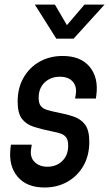

<svg xmlns="http://www.w3.org/2000/svg" viewBox="-20 -800 473 832"><path d="M173 12.5Q95.5 12.5 56 -34.5Q16.5 -81.5 25.5 -158L27.5 -173H117.5L114.5 -152.5Q109.5 -118 130.2 -97.8Q151 -77.5 185.5 -77.5Q224.5 -77.5 250 -102.5Q275.5 -127.5 275.5 -169Q275.5 -192 267.2 -203.8Q259 -215.5 243.5 -221Q228 -226.5 206 -230.5Q161 -239.5 127.2 -250.2Q93.5 -261 75 -285.2Q56.5 -309.5 56.5 -359.5Q56.5 -419 82.2 -463.8Q108 -508.5 152 -533Q196 -557.5 251.5 -557.5Q329.5 -557.5 368.5 -510.5Q407.5 -463.5 397.5 -387.5L395.5 -373H305.5L308.5 -392.5Q313.5 -425.5 295 -446.5Q276.5 -467.5 239.5 -467.5Q200 -467.5 173.8 -443Q147.5 -418.5 147.5 -376Q147.5 -353 156.2 -341.5Q165 -330 180.8 -324.8Q196.5 -319.5 218 -315Q264 -306.5 297.2 -295.5Q330.5 -284.5 348.8 -259.8Q367 -235 367 -185.5Q367 -126.5 341.8 -82Q316.5 -37.5 272.5 -12.5Q228.5 12.5 173 12.5ZM224 -632.5 131 -780H218L270 -691L346 -780H433L299 -632.5Z"/></svg>

Font: Mohave Light Medium
Style: Italic
Weight: 500
Italic angle: -8°
Version: Version 2.003